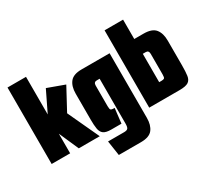

<svg xmlns="http://www.w3.org/2000/svg" viewBox="-150 -897 1487 1348"><g transform="rotate(-30 593.5 -223.0)"><path d="M25 0V-620H175V-315L256 -482L393 -432L297 -254L415 0H245L175 -159V0Z M465 181 447 61H577Q600 61 608 51.5Q616 42 616 13V-350H592Q568 -350 568 -322V-155Q568 -130 574.5 -125Q581 -120 594 -120H605L591 0H508Q466 0 447 -14Q428 -28 423 -57.5Q418 -87 418 -133V-343Q418 -402 445 -436Q472 -470 539 -470H766V54Q766 112 739.5 146.5Q713 181 645 181Z M816 0V-627H966V-470H1041Q1110 -470 1137 -436Q1164 -402 1164 -343V-145Q1164 -91 1159.5 -59.5Q1155 -28 1134 -14Q1113 0 1061 0ZM966 -120H985Q1001 -120 1007.5 -125Q1014 -130 1014 -155V-322Q1014 -350 990 -350H966Z"/></g></svg>

Font: Smooch Sans Black
Style: Regular
Weight: 900
Designer: Robert E. Leuschke
Foundry: Robert E. Leuschke
Version: Version 1.010; ttfautohint (v1.8.3)